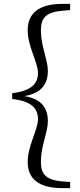

<svg xmlns="http://www.w3.org/2000/svg" viewBox="-20 -798 414 991"><path d="M43 -287C143 -276 176 -238 176 -183C176 -127 123 -47 123 38C123 126 181 173 302 173H342V141L307 139C219 132 191 103 191 37C191 -44 227 -115 227 -172C227 -236 198 -288 105 -302C198 -317 227 -368 227 -433C227 -489 191 -560 191 -641C191 -708 219 -736 307 -743L342 -746V-778H302C181 -778 123 -730 123 -642C123 -556 176 -478 176 -421C176 -367 143 -329 43 -317Z"/></svg>

Font: Harano Aji Mincho CN
Style: Regular
Weight: 400
Foundry: Masamichi Hosoda
Version: HaranoAjiMinchoCN-Regular version 20230610;ttx 4.39.4